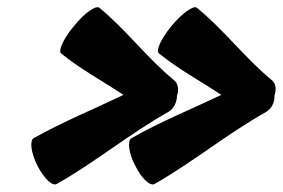

<svg xmlns="http://www.w3.org/2000/svg" viewBox="-20 -528 772 524"><path d="M454 -310C381 -370 324 -447 251 -507C241 -514 210 -492 182 -457C153 -423 138 -389 147 -382C200 -339 260 -307 317 -269C236 -230 152 -196 72 -151C60 -144 65 -110 82 -76C100 -41 123 -19 135 -26C241 -86 335 -164 440 -223C455 -232 463 -250 463 -267C469 -284 466 -301 454 -310ZM721 -310C648 -370 591 -447 517 -507C508 -514 477 -492 448 -457C420 -423 404 -389 414 -382C467 -339 527 -307 584 -269C502 -230 418 -196 339 -151C327 -144 331 -110 349 -76C366 -41 390 -19 402 -26C507 -86 602 -164 707 -223C722 -232 730 -250 729 -267C735 -284 733 -301 721 -310Z"/></svg>

Font: Nupuram Black Oblique
Style: Regular
Weight: 900
Designer: Santhosh Thottingal (santhosh.thottingal@gmail.com)
Foundry: SMC
Version: Version 1.000